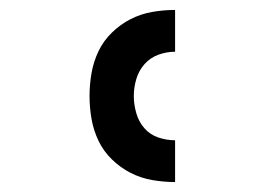

<svg xmlns="http://www.w3.org/2000/svg" viewBox="-20 -800 540 386"><path d="M332 -434Q309 -434 286 -438Q263 -442 242.5 -452.5Q222 -463 205 -479.5Q188 -496 178 -517Q168 -538 164 -561Q160 -584 160 -607Q160 -630 164 -653Q168 -676 178 -697Q188 -718 205 -734.5Q222 -751 242.5 -761.5Q263 -772 286 -776Q309 -780 332 -780V-696Q315 -696 298.5 -690Q282 -684 270.5 -671Q259 -658 254 -641Q249 -624 249 -607Q249 -590 254 -572.5Q259 -555 270.5 -542Q282 -529 298.5 -523.5Q315 -518 332 -518Z"/></svg>

Font: Iosevka Term Curly
Style: Bold
Weight: 700
Designer: Belleve Invis
Foundry: Belleve Invis
Version: Version 32.3.0